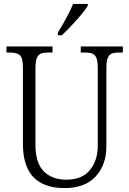

<svg xmlns="http://www.w3.org/2000/svg" viewBox="-20 -950 660 980"><path d="M97 -215V-606Q97 -653 82 -667.5Q67 -682 30 -682H13V-713H248V-682H228Q203 -682 189 -676.5Q175 -671 168 -654Q161 -637 161 -603V-210Q161 -119 203 -76Q245 -33 319 -33Q399 -33 439 -82Q479 -131 479 -206V-605Q479 -638 472 -654.5Q465 -671 451 -676.5Q437 -682 412 -682H392V-713H607V-682H590Q564 -682 550.5 -676.5Q537 -671 530 -654Q523 -637 523 -603V-204Q523 -108 468 -49Q413 10 310 10Q97 10 97 -215ZM275 -783Q332 -877 353 -930H428V-920Q412 -894 371 -848Q330 -802 296 -770H275Z"/></svg>

Font: Noto Serif NarrowLight
Style: Regular
Weight: 300
Width: 4
Designer: Monotype Design Team
Foundry: Monotype Imaging Inc.
Version: Version 1.001